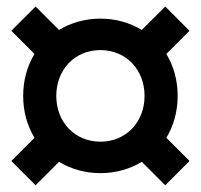

<svg xmlns="http://www.w3.org/2000/svg" viewBox="-20 -623 607 580"><path d="M87.5 -63.3 158.3 -134.2C194.2 -112.5 236.7 -100 283.3 -100C330 -100 372.5 -112.5 408.3 -134.2L479.2 -63.3L552.5 -136.7L482.5 -206.7C504.2 -242.5 516.7 -285.8 516.7 -333.3C516.7 -380.8 504.2 -424.2 482.5 -460L552.5 -530L479.2 -603.3L408.3 -532.5C372.5 -554.2 330 -566.7 283.3 -566.7C236.7 -566.7 194.2 -554.2 158.3 -532.5L87.5 -603.3L14.2 -530L84.2 -460C62.5 -424.2 50 -380.8 50 -333.3C50 -285.8 62.5 -242.5 84.2 -206.7L14.2 -136.7ZM283.3 -195C205.8 -195 150 -254.2 150 -333.3C150 -412.5 205.8 -471.7 283.3 -471.7C360.8 -471.7 416.7 -412.5 416.7 -333.3C416.7 -254.2 360.8 -195 283.3 -195Z"/></svg>

Font: Familjen Grotesk GF
Style: Bold
Weight: 700
Designer: Anders Wikstroem, Jonas Baeckman, Matilda Gysing, Kristian Moeller
Foundry: Familjen STHLM AB
Version: Version 2.000; Beta; Release 4; Build 6